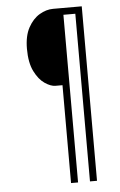

<svg xmlns="http://www.w3.org/2000/svg" viewBox="-57 -740 563 899"><g transform="rotate(-5 225.0 -290.0)"><path d="M240 120V-340H207Q185 -340 157.2 -358.8Q129.5 -377.5 109.2 -418Q89 -458.5 89 -524Q89 -584.5 110.2 -623.5Q131.5 -662.5 163.2 -681.2Q195 -700 227 -700H362V120H329V-668H273V120Z"/></g></svg>

Font: Trispace Condensed Thin
Style: Regular
Weight: 100
Width: 3
Designer: Tyler Finck
Foundry: Etcetera Type Company
Version: Version 1.210; ttfautohint (v1.8.3)